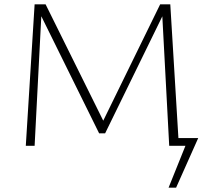

<svg xmlns="http://www.w3.org/2000/svg" viewBox="-20 -678 971 893"><path d="M798 0V-36H902L884 0ZM764 195 857 -36H902L799 195ZM767 0 733 -639 754 -641 469 -58H441L160 -627L161 -658H192L468 -101L452 -100L725 -658H772L812 0ZM100 0 141 -658H175L141 0Z"/></svg>

Font: Ysabeau Office ExtraLight
Style: Regular
Weight: 250
Designer: Christian Thalmann (Catharsis Fonts)
Version: Version 2.001;gftools[0.9.30]; featfreeze: tnum,lnum,ss02